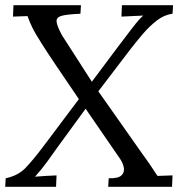

<svg xmlns="http://www.w3.org/2000/svg" viewBox="-20 -720 692 740"><path d="M0 0 2 -33Q50 -43 79 -73.5Q108 -104 145 -153L284 -338Q229 -419 194.5 -470Q160 -521 140 -553Q114 -594 104 -615Q94 -636 86 -658Q72 -657 58 -657Q44 -657 30 -656L32 -700H292L290 -667Q241 -665 219 -659.5Q197 -654 198 -637.5Q199 -621 219 -584L334 -405L438 -544Q465 -580 490.5 -613Q516 -646 532 -660Q511 -659 490 -658Q469 -657 448 -656L450 -700H647L645 -667Q613 -663 584.5 -641Q556 -619 530 -588.5Q504 -558 481 -528L359 -368L523 -135Q539 -113 555 -90Q571 -67 587 -42Q601 -43 616 -43Q631 -43 645 -44L643 0H397L399 -33Q435 -32 447.5 -43.5Q460 -55 457.5 -72Q455 -89 444 -106L310 -301L202 -153Q183 -126 162 -97Q141 -68 115 -39Q136 -41 156.5 -42Q177 -43 198 -44L196 0Z"/></svg>

Font: Lora Italic
Style: Italic
Weight: 400
Italic angle: -3°
Designer: Olga Karpushina, Alexei Vanyashin (Cyrillic)
Foundry: Cyreal
Version: Version 2.210; ttfautohint (v1.8.1.43-b0c9)